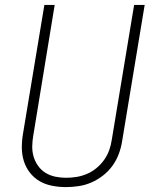

<svg xmlns="http://www.w3.org/2000/svg" viewBox="-20 -755 640 783"><path d="M249 8Q220 8 192 2.5Q164 -3 141 -16.5Q118 -30 101.5 -51.5Q85 -73 77 -99Q69 -125 69 -153.5Q69 -182 74 -211L161 -735H203L116 -204Q112 -182 111.5 -159.5Q111 -137 117 -116.5Q123 -96 135.5 -78.5Q148 -61 166 -50Q184 -39 205.5 -34.5Q227 -30 249 -30Q271 -30 292.5 -33.5Q314 -37 335 -46Q356 -55 374 -70Q392 -85 405 -103.5Q418 -122 425.5 -143Q433 -164 436 -186L527 -735H570L478 -179Q474 -153 464.5 -127.5Q455 -102 439 -79.5Q423 -57 400.5 -39.5Q378 -22 353 -11Q328 0 301 4Q274 8 249 8Z"/></svg>

Font: Iosevka Curly XLtEx
Style: Italic
Weight: 200
Width: 7
Italic angle: -9°
Monospace: yes
Designer: Belleve Invis
Foundry: Belleve Invis
Version: Version 11.1.0; ttfautohint (v1.8.3)